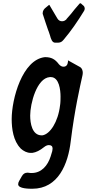

<svg xmlns="http://www.w3.org/2000/svg" viewBox="-20 -930 542 1183"><path d="M371 -684C418 -739 460 -801 498 -863C500 -867 502 -871 502 -876V-878C502 -881 501 -888 495 -895V-894C494 -895 493 -896 492 -897L485 -903C484 -904 483 -905 482 -906C479 -909 477 -910 475 -910C472 -910 470 -908 467 -904L461 -897C447 -882 433 -864 418 -845L390 -813H391C383 -804 374 -799 362 -799C350 -799 340 -805 333 -817L284 -900C282 -900 281 -899 280 -898L263 -884C252 -876 243 -864 243 -849C243 -847 243 -844 244 -842L261 -790C266 -775 271 -761 276 -746C279 -738 283 -729 285 -721L288 -712C294 -690 301 -667 320 -667H337C348 -667 361 -671 369 -682ZM488 -465C489 -470 490 -476 490 -481C490 -492 487 -509 473 -517C449 -530 425 -544 401 -557L398 -559C399 -558 399 -555 399 -551C397 -530 388 -519 371 -519C361 -519 352 -524 343 -534C319 -566 296 -578 257 -578C117 -563 52 -320 52 -196C52 -137 62 -61 107 -16H106C126 2 147 12 169 12H179C202 9 226 -3 252 -24C262 -32 272 -36 281 -36C296 -36 304 -29 304 -15C304 -11 303 -6 302 1L292 34C274 90 236 136 175 136C170 136 165 136 160 135C156 134 152 134 149 134C134 134 123 141 115 155L98 185C94 192 92 198 92 205V206C93 233 160 233 179 233C339 233 400 80 416 -61C440 -255 473 -397 488 -465ZM237 -96C177 -96 166 -172 166 -218C166 -291 206 -449 287 -455H293C345 -455 353 -374 353 -335C353 -325 353 -297 350 -280V-281C338 -178 288 -103 241 -96Z"/></svg>

Font: Bangerz
Style: Regular
Weight: 400
Designer: vernon adams
Foundry: Vernon Adams
Version: Version 2.10;December 28, 2023;FontCreator 13.0.0.2683 64-bi